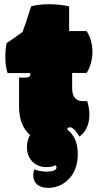

<svg xmlns="http://www.w3.org/2000/svg" viewBox="-20 -684 473 929"><path d="M12.2 -475.6Q26.4 -484.4 45.2 -497.8Q64 -511.2 88.9 -529.3Q95.7 -545.9 104.5 -572Q113.3 -598.1 124.5 -634.8Q126 -639.6 127.7 -644.3Q129.4 -648.9 131.3 -653.8Q170.4 -663.6 217.3 -663.6Q267.1 -663.6 314.5 -653.3V-533.7H398.9Q427.2 -490.7 427.2 -432.6Q427.2 -406.2 419.9 -378.4Q412.6 -350.6 398.9 -331.1H329.1V-257.3Q329.1 -194.8 381.3 -194.8H402.3Q412.6 -157.7 412.6 -130.4Q412.6 -59.1 364.3 -22.9Q361.8 -28.3 356.7 -35.9Q351.6 -43.5 345.2 -50.8Q338.9 -58.1 331.8 -63.2Q324.7 -68.4 318.4 -68.4Q307.6 -68.4 304.7 -58.1Q356.4 -18.6 356.4 60.5Q356.4 139.6 311 184.1Q270 225.1 211.9 225.1Q194.3 225.1 181.2 220.5Q168 215.8 158.9 207.8Q149.9 199.7 145.5 189.2Q141.1 178.7 141.1 167.5Q141.1 144 147.5 134.8Q152.8 139.2 170.4 142.8Q188 146.5 207 146.5Q226.1 146.5 239.7 141.4Q253.4 136.2 253.4 126.5Q253.4 122.1 249.5 115.2Q231.4 124.5 204.1 124.5Q183.1 124.5 165.8 117.4Q148.4 110.4 136.2 97.4Q124 84.5 117.2 66.9Q110.4 49.3 110.4 28.3Q110.4 -4.9 125.5 -30.8Q72.3 -76.7 72.3 -167.5V-308.6H102.5Q127 -308.6 127 -324.7Q127 -325.7 126 -330.6H16.6Q5.9 -364.3 5.9 -407.2Q5.9 -450.2 12.2 -475.6Z"/></svg>

Font: Modak sl
Style: Regular
Weight: 400
Designer: Sarang Kulkarni, Maithili Shingre, Noopur Datye
Foundry: Ek Type
Version: Version 1.036;PS Version 1.000;hotconv 1.0.79;makeotf.lib2.5